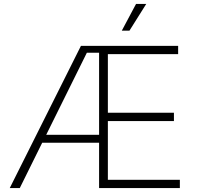

<svg xmlns="http://www.w3.org/2000/svg" viewBox="-20 -962 1010 982"><path d="M29.8 0H81.1L195.8 -231.9H486.8V0H899.9V-42.5H531.7V-342.8H869.6V-385.3H531.7V-685.1H891.1V-727.5H394ZM603 -805.2H642.1L728 -941.9H675.8ZM216.3 -272.5 424.3 -692.4H486.8V-272.5Z"/></svg>

Font: Raveo ExtraLight
Style: Regular
Weight: 200
Designer: Jakub Foglar, Rasmus Andersson (Inter)
Foundry: Jakubfoglar.com
Version: Version 1.100;Glyphs 3.2.3 (3260)